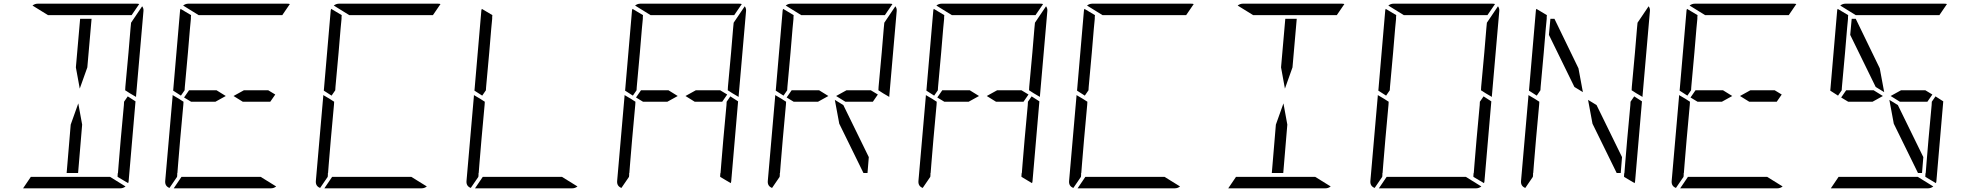

<svg xmlns="http://www.w3.org/2000/svg" viewBox="-20 -1020 10648 1040"><path d="M425 -345 403 -83H341L363 -345L404 -460ZM672 -498 714 -471 677 -41Q677 -34 674 -28L617 -62V-70L618 -82L619 -83L623 -134L634 -265L651 -450L652 -469ZM391 -655 414 -918H476L453 -655L412 -540ZM240 -938 156 -990Q169 -1000 184 -1000H452H720Q730 -1000 734 -998L693 -938H663H477H415ZM576 -62 660 -10Q647 0 632 0H364H105L147 -62H153H339H401ZM757 -959 717 -500V-495L683 -515L666 -526L658 -531L659 -550L676 -735L687 -866L690 -897L750 -986Q759 -974 757 -959Z M1301 -531H1433L1471 -508L1444 -469H1295L1245 -500ZM960 -502 918 -529 955 -959Q955 -966 958 -972L1015 -938L1014 -928V-918L1009 -866L998 -735L981 -548L980 -531ZM898 -2Q872 -12 875 -41L915 -500V-505L949 -485L966 -474L974 -469L973 -452L956 -265L945 -134L941 -83L940 -82V-72L939 -62ZM1056 -938 972 -990Q985 -1000 1000 -1000H1268H1536Q1546 -1000 1550 -998L1509 -938H1479H1293H1231ZM1392 -62 1476 -10Q1463 0 1448 0H1180H921L963 -62H969H1155H1217ZM1147 -469H1015L977 -492L1004 -531H1153L1203 -500Z M1776 -502 1734 -529 1771 -959Q1771 -966 1774 -972L1831 -938L1830 -928V-918L1825 -866L1814 -735L1797 -548L1796 -531ZM1714 -2Q1688 -12 1691 -41L1731 -500V-505L1765 -485L1782 -474L1790 -469L1789 -452L1772 -265L1761 -134L1757 -83L1756 -82V-72L1755 -62ZM1872 -938 1788 -990Q1801 -1000 1816 -1000H2084H2352Q2362 -1000 2366 -998L2325 -938H2295H2109H2047ZM2208 -62 2292 -10Q2279 0 2264 0H1996H1737L1779 -62H1785H1971H2033Z M2592 -502 2550 -529 2587 -959Q2587 -966 2590 -972L2647 -938L2646 -928V-918L2641 -866L2630 -735L2613 -548L2612 -531ZM2530 -2Q2504 -12 2507 -41L2547 -500V-505L2581 -485L2598 -474L2606 -469L2605 -452L2588 -265L2577 -134L2573 -83L2572 -82V-72L2571 -62ZM3024 -62 3108 -10Q3095 0 3080 0H2812H2553L2595 -62H2601H2787H2849Z M3749 -531H3881L3919 -508L3892 -469H3743L3693 -500ZM3936 -498 3978 -471 3941 -41Q3941 -34 3938 -28L3881 -62V-70L3882 -82L3883 -83L3887 -134L3898 -265L3915 -450L3916 -469ZM3408 -502 3366 -529 3403 -959Q3403 -966 3406 -972L3463 -938L3462 -928V-918L3457 -866L3446 -735L3429 -548L3428 -531ZM3346 -2Q3320 -12 3323 -41L3363 -500V-505L3397 -485L3414 -474L3422 -469L3421 -452L3404 -265L3393 -134L3389 -83L3388 -82V-72L3387 -62ZM3504 -938 3420 -990Q3433 -1000 3448 -1000H3716H3984Q3994 -1000 3998 -998L3957 -938H3927H3741H3679ZM3595 -469H3463L3425 -492L3452 -531H3601L3651 -500ZM4021 -959 3981 -500V-495L3947 -515L3930 -526L3922 -531L3923 -550L3940 -735L3951 -866L3954 -897L4014 -986Q4023 -974 4021 -959Z M4548 -451 4686 -169 4679 -83H4657L4526 -350L4502 -479ZM4565 -531H4697L4735 -508L4708 -469H4559L4509 -500ZM4224 -502 4182 -529 4219 -959Q4219 -966 4222 -972L4279 -938L4278 -928V-918L4273 -866L4262 -735L4245 -548L4244 -531ZM4162 -2Q4136 -12 4139 -41L4179 -500V-505L4213 -485L4230 -474L4238 -469L4237 -452L4220 -265L4209 -134L4205 -83L4204 -82V-72L4203 -62ZM4320 -938 4236 -990Q4249 -1000 4264 -1000H4532H4800Q4810 -1000 4814 -998L4773 -938H4743H4557H4495ZM4411 -469H4279L4241 -492L4268 -531H4417L4467 -500ZM4837 -959 4797 -500V-495L4763 -515L4746 -526L4738 -531L4739 -550L4756 -735L4767 -866L4770 -897L4830 -986Q4839 -974 4837 -959Z M5381 -531H5513L5551 -508L5524 -469H5375L5325 -500ZM5568 -498 5610 -471 5573 -41Q5573 -34 5570 -28L5513 -62V-70L5514 -82L5515 -83L5519 -134L5530 -265L5547 -450L5548 -469ZM5040 -502 4998 -529 5035 -959Q5035 -966 5038 -972L5095 -938L5094 -928V-918L5089 -866L5078 -735L5061 -548L5060 -531ZM4978 -2Q4952 -12 4955 -41L4995 -500V-505L5029 -485L5046 -474L5054 -469L5053 -452L5036 -265L5025 -134L5021 -83L5020 -82V-72L5019 -62ZM5136 -938 5052 -990Q5065 -1000 5080 -1000H5348H5616Q5626 -1000 5630 -998L5589 -938H5559H5373H5311ZM5227 -469H5095L5057 -492L5084 -531H5233L5283 -500ZM5653 -959 5613 -500V-495L5579 -515L5562 -526L5554 -531L5555 -550L5572 -735L5583 -866L5586 -897L5646 -986Q5655 -974 5653 -959Z M5856 -502 5814 -529 5851 -959Q5851 -966 5854 -972L5911 -938L5910 -928V-918L5905 -866L5894 -735L5877 -548L5876 -531ZM5794 -2Q5768 -12 5771 -41L5811 -500V-505L5845 -485L5862 -474L5870 -469L5869 -452L5852 -265L5841 -134L5837 -83L5836 -82V-72L5835 -62ZM5952 -938 5868 -990Q5881 -1000 5896 -1000H6164H6432Q6442 -1000 6446 -998L6405 -938H6375H6189H6127ZM6288 -62 6372 -10Q6359 0 6344 0H6076H5817L5859 -62H5865H6051H6113Z M6953 -345 6931 -83H6869L6891 -345L6932 -460ZM6919 -655 6942 -918H7004L6981 -655L6940 -540ZM6768 -938 6684 -990Q6697 -1000 6712 -1000H6980H7248Q7258 -1000 7262 -998L7221 -938H7191H7005H6943ZM7104 -62 7188 -10Q7175 0 7160 0H6892H6633L6675 -62H6681H6867H6929Z M8016 -498 8058 -471 8021 -41Q8021 -34 8018 -28L7961 -62V-70L7962 -82L7963 -83L7967 -134L7978 -265L7995 -450L7996 -469ZM7488 -502 7446 -529 7483 -959Q7483 -966 7486 -972L7543 -938L7542 -928V-918L7537 -866L7526 -735L7509 -548L7508 -531ZM7426 -2Q7400 -12 7403 -41L7443 -500V-505L7477 -485L7494 -474L7502 -469L7501 -452L7484 -265L7473 -134L7469 -83L7468 -82V-72L7467 -62ZM7584 -938 7500 -990Q7513 -1000 7528 -1000H7796H8064Q8074 -1000 8078 -998L8037 -938H8007H7821H7759ZM7920 -62 8004 -10Q7991 0 7976 0H7708H7449L7491 -62H7497H7683H7745ZM8101 -959 8061 -500V-495L8027 -515L8010 -526L8002 -531L8003 -550L8020 -735L8031 -866L8034 -897L8094 -986Q8103 -974 8101 -959Z M8628 -451 8766 -169 8759 -83H8737L8606 -350L8582 -479ZM8832 -498 8874 -471 8837 -41Q8837 -34 8834 -28L8777 -62V-70L8778 -82L8779 -83L8783 -134L8794 -265L8811 -450L8812 -469ZM8304 -502 8262 -529 8299 -959Q8299 -966 8302 -972L8359 -938L8358 -928V-918L8353 -866L8342 -735L8325 -548L8324 -531ZM8242 -2Q8216 -12 8219 -41L8259 -500V-505L8293 -485L8310 -474L8318 -469L8317 -452L8300 -265L8289 -134L8285 -83L8284 -82V-72L8283 -62ZM8917 -959 8877 -500V-495L8843 -515L8826 -526L8818 -531L8819 -550L8836 -735L8847 -866L8850 -897L8910 -986Q8919 -974 8917 -959ZM8370 -831 8378 -918H8400L8530 -650L8554 -521L8508 -549Z M9461 -531H9593L9631 -508L9604 -469H9455L9405 -500ZM9120 -502 9078 -529 9115 -959Q9115 -966 9118 -972L9175 -938L9174 -928V-918L9169 -866L9158 -735L9141 -548L9140 -531ZM9058 -2Q9032 -12 9035 -41L9075 -500V-505L9109 -485L9126 -474L9134 -469L9133 -452L9116 -265L9105 -134L9101 -83L9100 -82V-72L9099 -62ZM9216 -938 9132 -990Q9145 -1000 9160 -1000H9428H9696Q9706 -1000 9710 -998L9669 -938H9639H9453H9391ZM9552 -62 9636 -10Q9623 0 9608 0H9340H9081L9123 -62H9129H9315H9377ZM9307 -469H9175L9137 -492L9164 -531H9313L9363 -500Z M10260 -451 10398 -169 10391 -83H10369L10238 -350L10214 -479ZM10277 -531H10409L10447 -508L10420 -469H10271L10221 -500ZM10464 -498 10506 -471 10469 -41Q10469 -34 10466 -28L10409 -62V-70L10410 -82L10411 -83L10415 -134L10426 -265L10443 -450L10444 -469ZM9936 -502 9894 -529 9931 -959Q9931 -966 9934 -972L9991 -938L9990 -928V-918L9985 -866L9974 -735L9957 -548L9956 -531ZM10032 -938 9948 -990Q9961 -1000 9976 -1000H10244H10512Q10522 -1000 10526 -998L10485 -938H10455H10269H10207ZM10368 -62 10452 -10Q10439 0 10424 0H10156H9897L9939 -62H9945H10131H10193ZM10123 -469H9991L9953 -492L9980 -531H10129L10179 -500ZM10002 -831 10010 -918H10032L10162 -650L10186 -521L10140 -549Z"/></svg>

Font: DSEG14 Modern
Style: Light Italic
Weight: 300
Italic angle: -5°
Designer: Keshikan(Twitter:@keshinomi_88pro)
Version: Version 0.46